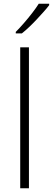

<svg xmlns="http://www.w3.org/2000/svg" viewBox="-20 -1015 285 1035"><path d="M136 0H89V-760H136ZM245 -987Q233 -971 215.5 -951.5Q198 -932 178.5 -911Q159 -890 138.5 -870.5Q118 -851 98 -835H65V-843Q85 -863 108.5 -890Q132 -917 154 -945.5Q176 -974 189 -995H245Z"/></svg>

Font: Noto Sans Oriya ExtraLight
Style: Regular
Weight: 250
Version: Version 2.003